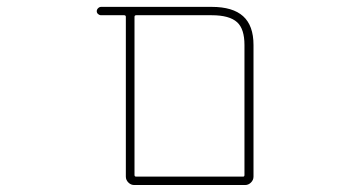

<svg xmlns="http://www.w3.org/2000/svg" viewBox="-20 -564 1040 561"><path d="M372.1 -23.4Q362.3 -23.4 355 -30.8Q347.7 -38.1 347.7 -47.9V-514.6Q347.7 -519.5 342.8 -519.5H275.4Q270.5 -519.5 266.6 -522.9Q262.7 -526.4 262.7 -531.2Q262.7 -536.1 266.6 -540Q270.5 -543.9 275.4 -543.9H598.6Q660.2 -543.9 690.4 -516.6Q720.7 -489.3 720.7 -432.6V-47.9Q720.7 -38.1 713.4 -30.8Q706.1 -23.4 696.3 -23.4ZM373 -52.7Q373 -47.9 377.9 -47.9H690.4Q694.3 -47.9 694.3 -52.7V-432.6Q694.3 -479.5 672.9 -499Q650.4 -519.5 598.6 -519.5H377.9Q373 -519.5 373 -514.6Z"/></svg>

Font: Rounded-X Mgen+ 1mn thin
Style: Regular
Weight: 100
Designer: [Source Han Sans]
Ryoko NISHIZUKA  (kana & ideographs); Paul D. Hunt (Latin, Greek & Cyrillic); Wenlong ZHANG  (bopomofo
Version: Version 1.059.20150602